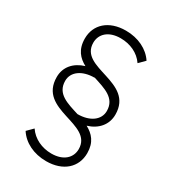

<svg xmlns="http://www.w3.org/2000/svg" viewBox="-196 -795 913 1020"><g transform="rotate(30 261.0 -285.5)"><path d="M270 -179C197 -202 125 -220 125 -300C125 -354 175 -392 252 -392V-393C325 -369 397 -351 397 -271C397 -217 347 -179 270 -179ZM76 36C110 89 174 121 250 121C355 121 419 61 419 -25C419 -92 386 -127 343 -150C406 -169 446 -215 446 -277C446 -479 153 -394 153 -550C153 -602 193 -643 268 -643C326 -643 380 -619 411 -573L446 -608C412 -660 348 -692 272 -692C167 -692 103 -632 103 -547C103 -479 136 -444 179 -421C116 -402 76 -357 76 -295C76 -92 369 -177 369 -21C369 31 329 72 254 72C196 72 142 47 111 1Z"/></g></svg>

Font: MV Cash ExtraLight
Style: Regular
Weight: 200
Designer: Rodrigo Fuenzalida
Foundry: fragTYPE
Version: Version 1.100;Glyphs 3.1.2 (3151)